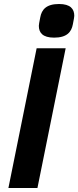

<svg xmlns="http://www.w3.org/2000/svg" viewBox="-20 -939 391 959"><path d="M250 -751C314 -751 337 -779 344 -818C349 -846 351 -852 351 -860C351 -894 332 -919 275 -919C211 -919 188 -891 181 -852C176 -824 174 -818 174 -810C174 -776 193 -751 250 -751ZM22 0H167L308 -698H163Z"/></svg>

Font: Braiins Sans
Style: Bold Italic
Weight: 700
Italic angle: -11.31°
Designer: Mike Abbink, Paul van der Laan, Pieter van Rosmalen, Jiri Chlebus, Lubos Buracinsky
Foundry: Bold Monday, Sudetype
Version: Version 1.000;hotconv 1.0.109;makeotfexe 2.5.65596